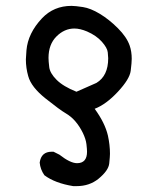

<svg xmlns="http://www.w3.org/2000/svg" viewBox="-20 -506 540 653"><path d="M241 127H229Q167 117 131 90Q117 70 115 47Q120 10 156 10H162L182 20Q219 49 242 49Q276 49 276 10Q276 2 274 -15.5Q272 -33 261.5 -54.5Q251 -76 236.5 -93Q222 -110 203 -121Q184 -132 135 -171Q86 -210 76 -247Q68 -275 68 -304L70 -335Q75 -393 123 -444Q163 -486 223 -486Q236 -486 262 -482Q288 -478 319.5 -459Q351 -440 381 -410Q411 -380 421 -351Q428 -331 428 -306Q428 -293 424.5 -265Q421 -237 381 -194Q341 -151 302 -136Q337 -88 347 -45Q354 -13 354 17Q354 26 351.5 50Q349 74 315 102Q284 127 241 127ZM240 -194 308 -224Q348 -248 348 -308Q348 -313 346.5 -328Q345 -343 326.5 -364Q308 -385 276 -399Q252 -409 233 -409Q199 -409 172 -382Q145 -355 145 -309Q145 -298 147.5 -277.5Q150 -257 172.5 -234.5Q195 -212 240 -194Z"/></svg>

Font: Xiaolai Mono SC
Style: Regular
Weight: 400
Monospace: yes
Designer: LXGW / Nozomi Seto
Version: Version 3.113;September 30, 2024